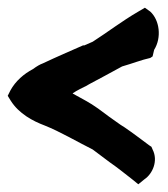

<svg xmlns="http://www.w3.org/2000/svg" viewBox="-22 -506 434 497"><path d="M-2 -258 6 -245C27 -212 62 -193 94 -181C134 -165 176 -140 218 -119L262 -86C281 -73 302 -56 320 -42L336 -29L352 -42C373 -56 388 -90 373 -119L370 -126L364 -130C345 -144 323 -161 301 -176L290 -183C271 -196 252 -210 232 -225C210 -241 189 -251 166 -264L167 -265C177 -272 192 -279 204 -285L205 -286C235 -302 265 -318 294 -334C322 -342 344 -351 367 -356L373 -360L377 -377C397 -409 391 -454 367 -476L353 -486L336 -476C293 -451 257 -423 218 -398L195 -388L194 -389C160 -374 125 -359 89 -342C81 -339 74 -335 63 -327C40 -315 18 -296 5 -272Z"/></svg>

Font: SolarCharger
Style: 1050
Weight: 1000
Designer: Mew Too
Foundry: Cannot Into Space Fonts/KineticPlasma Fonts
Version: Version 1.100